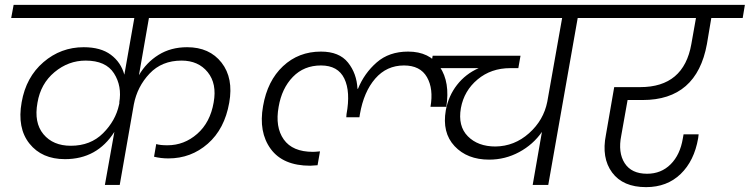

<svg xmlns="http://www.w3.org/2000/svg" viewBox="-20 -760 3081 789"><path d="M411 0 450 -218Q379 -106 247 -106Q152 -106 101 -170Q50 -234 69 -340Q87 -443 158.5 -504.5Q230 -566 324 -566Q394 -566 435.5 -535Q477 -504 491 -453L532 -686H26L36 -740H1096L1087 -686H592L551 -451Q581 -503 631.5 -534.5Q682 -566 749 -566Q841 -566 890.5 -502.5Q940 -439 922 -338Q903 -230 834 -169.5Q765 -109 672 -109Q641 -109 613 -116L622 -168Q638 -163 668 -163Q737 -163 790.5 -210Q844 -257 858 -339Q872 -416 833.5 -463.5Q795 -511 726 -511Q645 -511 594.5 -457.5Q544 -404 530 -331L472 0ZM271 -161Q352 -161 403.5 -212.5Q455 -264 469 -329L471 -338H470Q482 -406 448.5 -458.5Q415 -511 332 -511Q261 -511 204 -463.5Q147 -416 134 -338Q119 -256 158.5 -208.5Q198 -161 271 -161Z M1255 -79Q1143 -79 1092.5 -148Q1042 -217 1061 -324Q1079 -428 1143 -488Q1207 -548 1299 -548Q1374 -548 1410 -503Q1446 -458 1449 -395H1451Q1477 -459 1528 -503.5Q1579 -548 1657 -548Q1745 -548 1787.5 -485Q1830 -422 1814 -321H1749Q1762 -395 1734.5 -443Q1707 -491 1640 -491Q1569 -491 1522 -437Q1475 -383 1459 -291L1457 -278H1403L1404 -291Q1421 -383 1395 -437Q1369 -491 1299 -491Q1229 -491 1183.5 -444Q1138 -397 1125 -321Q1110 -238 1146 -187Q1182 -136 1266 -136Q1275 -136 1295 -138L1285 -81Q1261 -79 1255 -79ZM1022 -686 1032 -740H1887L1878 -686Z M1706 -686 1716 -740H2504L2494 -686H2354L2233 0H2169L2207 -218Q2171 -166 2113.5 -135Q2056 -104 1990 -104Q1900 -104 1848 -159.5Q1796 -215 1812 -307Q1823 -366 1858 -411Q1893 -456 1947 -480H1749L1758 -531H2119L2110 -480H2077Q1998 -480 1942.5 -433.5Q1887 -387 1874 -316Q1861 -242 1902.5 -200Q1944 -158 2016 -158Q2094 -159 2154 -212.5Q2214 -266 2229 -342L2290 -686Z M2437 -686 2447 -740H3041L3032 -686H2903L2885 -579Q2843 -349 2621 -349H2559L2533 -203Q2519 -133 2547 -89.5Q2575 -46 2639 -46Q2697 -46 2736 -85Q2775 -124 2786 -191L2789 -208H2851Q2849 -194 2849 -192Q2833 -99 2777 -45Q2721 9 2635 9Q2540 9 2495.5 -51Q2451 -111 2470 -206L2504 -402H2611Q2790 -402 2821 -579L2840 -686Z"/></svg>

Font: Poppins Light
Style: Italic
Weight: 300
Italic angle: -10°
Designer: Ninad Kale (Devanagari), Jonny Pinhorn (Latin)
Foundry: Indian Type Foundry
Version: Version 3.200;PS 1.000;hotconv 16.6.54;makeotf.lib2.5.65590